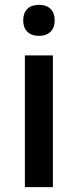

<svg xmlns="http://www.w3.org/2000/svg" viewBox="-20 -767 319 787"><path d="M196.8 0H82V-540H196.8ZM75.2 -683.1Q75.2 -713.9 92 -730.5Q108.9 -747.1 140.1 -747.1Q170.4 -747.1 187.3 -730.5Q204.1 -713.9 204.1 -683.1Q204.1 -653.8 187.3 -637Q170.4 -620.1 140.1 -620.1Q108.9 -620.1 92 -637Q75.2 -653.8 75.2 -683.1Z"/></svg>

Font: f4_46533          
Style: Regular
Weight: 600
Foundry: Ascender Corporation
Version: Version 1.10